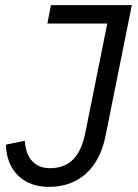

<svg xmlns="http://www.w3.org/2000/svg" viewBox="-20 -718 538 750"><path d="M179 -698 165 -626H399L313 -198C295 -108 252 -61 175 -61C111 -61 80 -107 77 -168L3 -153C6 -47 75 12 171 12C289 12 367 -61 392 -186L495 -698Z"/></svg>

Font: Braiins Sans
Style: Italic
Weight: 400
Italic angle: -11.31°
Designer: Mike Abbink, Paul van der Laan, Pieter van Rosmalen, Jiri Chlebus, Lubos Buracinsky
Foundry: Bold Monday, Sudetype
Version: Version 1.000;hotconv 1.0.109;makeotfexe 2.5.65596